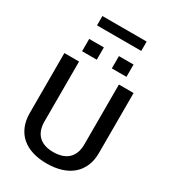

<svg xmlns="http://www.w3.org/2000/svg" viewBox="-250 -1190 1181 1325"><g transform="rotate(30 340.5 -527.0)"><path d="M517.5 -989H165V-1063.5H517.5ZM282 -783H165V-881H282ZM518.5 -783H402V-881H518.5ZM339 10.5Q277 10.5 226.5 -5Q176 -20.5 140.2 -51.2Q104.5 -82 85 -127.8Q65.5 -173.5 65.5 -234V-711H182.5V-234Q182.5 -194.5 193.5 -165.5Q204.5 -136.5 225 -117.8Q245.5 -99 274.2 -89.8Q303 -80.5 339 -80.5Q376 -80.5 405.8 -89.8Q435.5 -99 456.5 -118Q477.5 -137 488.8 -165.8Q500 -194.5 500 -234V-711H617V-234Q617 -173.5 597 -127.8Q577 -82 540.5 -51.2Q504 -20.5 452.8 -5Q401.5 10.5 339 10.5Z"/></g></svg>

Font: Roberto Sans Medium
Style: Regular
Weight: 500
Designer: Google (font) & Cristiano Sobral (main changes)
Version: Version 1.000;October 12, 2021;FontCreator 14.0.0.2814 64-bi